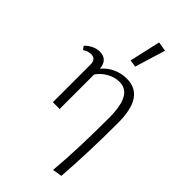

<svg xmlns="http://www.w3.org/2000/svg" viewBox="-299 -793 1163 1163"><g transform="rotate(45 282.5 -211.0)"><path d="M324 -505 278 -512 323 -711 384 -701ZM492 -190Q492 57 476 279L415 289Q432 101 432 -171Q432 -275 405 -324Q378 -373 322 -373Q282 -373 243 -351Q204 -329 182 -295V0H124V-321Q124 -370 84 -370Q54 -370 30 -352L14 -374Q33 -394 58 -406Q83 -418 108 -418Q176 -418 182 -345Q213 -382 254.5 -400Q296 -418 340 -418Q416 -418 454 -362Q492 -306 492 -190Z"/></g></svg>

Font: Isabella Sans
Style: Regular
Weight: 400
Designer: Original fonts by Christian Thalmann (Catharsis Fonts), Modifications by Cristiano Sobral
Version: Version 0.002;July 12, 2020;FontCreator 13.0.0.2655 64-bit; 